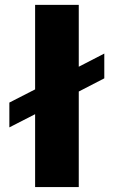

<svg xmlns="http://www.w3.org/2000/svg" viewBox="-20 -762 462 782"><path d="M404.8 -543.9V-442.9L300.8 -389.2V0H123V-296.9L18.1 -243.2V-344.2L123 -397.9V-742.2H300.8V-490.2Z"/></svg>

Font: Montserrat-Arabic
Style: Bold
Weight: 700
Designer: Mohamed Gaber
Foundry: Kief Type Foundry
Version: Version 5.008;PS 005.008;hotconv 1.0.88;makeotf.lib2.5.64775